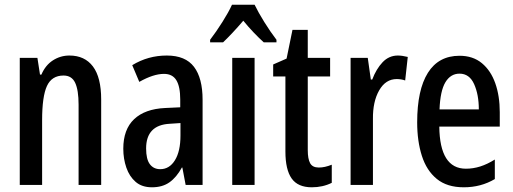

<svg xmlns="http://www.w3.org/2000/svg" viewBox="-20 -786 2181 816"><path d="M275 -550Q340 -550 375 -503.5Q410 -457 410 -363V0H314V-341Q314 -403 299.5 -434Q285 -465 250 -465Q200 -465 179.5 -420.5Q159 -376 159 -275V0H64V-540H139L150 -469H156Q173 -509 205 -529.5Q237 -550 275 -550Z M689 -550Q768 -550 804.5 -502Q841 -454 841 -362V0H769L755 -74H753Q730 -32 700 -11Q670 10 626 10Q583 10 556.5 -13Q530 -36 517 -73.5Q504 -111 504 -154Q504 -236 550 -279.5Q596 -323 682 -327L746 -330V-363Q746 -418 729.5 -445Q713 -472 677 -472Q632 -472 572 -438L542 -509Q609 -550 689 -550ZM702 -260Q601 -255 601 -155Q601 -109 617 -88Q633 -67 661 -67Q700 -67 723.5 -105Q747 -143 747 -210V-263Z M1062 0H967V-540H1062ZM1062 -766Q1078 -733 1103.5 -692Q1129 -651 1155 -617V-606H1101Q1081 -624 1058.5 -647.5Q1036 -671 1014 -698Q991 -671 968 -646.5Q945 -622 928 -606H873V-617Q899 -651 925.5 -693Q952 -735 966 -766Z M1335 -74Q1348 -74 1361.5 -77Q1375 -80 1390 -86V-9Q1352 10 1305 10Q1246 10 1219.5 -27.5Q1193 -65 1193 -142V-461H1141V-512L1198 -537L1223 -659H1288V-540H1383V-461H1288V-148Q1288 -111 1298 -92.5Q1308 -74 1335 -74Z M1671 -550Q1680 -550 1690.5 -548.5Q1701 -547 1713 -544L1702 -444Q1694 -447 1684.5 -448.5Q1675 -450 1666 -450Q1619 -450 1591.5 -402Q1564 -354 1565 -280V0H1470V-540H1543L1556 -448H1562Q1579 -493 1606 -521.5Q1633 -550 1671 -550Z M1933 -549Q1990 -549 2028 -517.5Q2066 -486 2085 -432Q2104 -378 2104 -309V-248H1847Q1849 -69 1960 -69Q1991 -69 2021 -78.5Q2051 -88 2083 -108V-25Q2024 10 1951 10Q1880 10 1836.5 -25.5Q1793 -61 1773 -123.5Q1753 -186 1753 -266Q1753 -404 1798.5 -476.5Q1844 -549 1933 -549ZM1933 -473Q1895 -473 1873 -436.5Q1851 -400 1848 -321H2015Q2015 -384 1995 -428.5Q1975 -473 1933 -473Z"/></svg>

Font: Noto Sans Gurmukhi ExtraCondensed Medium
Style: Regular
Weight: 500
Width: 2
Designer: Jelle Bosma - Monotype Design Team
Foundry: Monotype Imaging Inc.
Version: Version 2.004; ttfautohint (v1.8.4.7-5d5b)